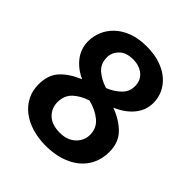

<svg xmlns="http://www.w3.org/2000/svg" viewBox="-183 -755 880 880"><g transform="rotate(45 257.5 -315.0)"><path d="M261 -640Q312 -640 350.5 -626.5Q389 -613 414.5 -590.5Q440 -568 453 -539Q466 -510 466 -479Q466 -431 435.5 -393.5Q405 -356 351 -333Q410 -311 446 -274Q482 -237 482 -177Q482 -133 465.5 -98.5Q449 -64 419 -40Q389 -16 347.5 -3Q306 10 256 10Q207 10 166 -2.5Q125 -15 95.5 -38Q66 -61 49.5 -93.5Q33 -126 33 -166Q33 -228 66.5 -264Q100 -300 158 -324Q111 -345 82.5 -382Q54 -419 54 -467Q54 -500 67 -531Q80 -562 106 -586.5Q132 -611 170.5 -625.5Q209 -640 261 -640ZM167 -475Q167 -434 195.5 -409.5Q224 -385 264 -373Q300 -387 326 -412Q352 -437 352 -472Q352 -511 325.5 -532.5Q299 -554 259 -554Q214 -554 190.5 -530Q167 -506 167 -475ZM251 -279Q207 -265 179.5 -239Q152 -213 152 -170Q152 -131 179.5 -104.5Q207 -78 259 -78Q307 -78 335.5 -105Q364 -132 364 -170Q364 -213 331.5 -240Q299 -267 251 -279Z"/></g></svg>

Font: Mukta SemiBold
Style: Regular
Weight: 600
Designer: Girish Dalvi and Yashodeep Gholap
Foundry: Ek Type
Version: Version 2.538;PS 1.002;hotconv 16.6.51;makeotf.lib2.5.65220;